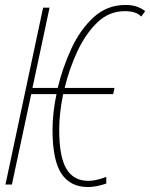

<svg xmlns="http://www.w3.org/2000/svg" viewBox="-20 -745 606 775"><path d="M335 10Q367 10 409 -4V-31Q367 -15 337 -15Q277 -15 248 -63.5Q219 -112 219 -221Q219 -289 235 -365H437L442 -390H241Q259 -466 292 -537Q325 -608 372.5 -654Q420 -700 484 -700Q530 -700 550 -678L566 -700Q552 -711 533 -718Q514 -725 486 -725Q412 -725 357.5 -675Q303 -625 267.5 -547.5Q232 -470 213 -390H111L180 -714H154L2 0H28L106 -365H208Q192 -289 192 -221Q192 -98 228 -44Q264 10 335 10Z"/></svg>

Font: Noto Sans Display Condensed Thin
Style: Italic
Weight: 250
Width: 3
Italic angle: -12°
Designer: Monotype Design Team
Foundry: Monotype Imaging Inc.
Version: Version 1.900